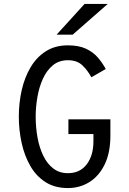

<svg xmlns="http://www.w3.org/2000/svg" viewBox="-20 -942 656 974"><path d="M324.5 12Q258 12 210.8 -18.2Q163.5 -48.5 133.8 -100.2Q104 -152 89.8 -216.8Q75.5 -281.5 75.5 -350Q75.5 -420 90.2 -485Q105 -550 135.5 -601.2Q166 -652.5 213 -682.2Q260 -712 324.5 -712Q379.5 -712 416.2 -694.8Q453 -677.5 476.5 -650Q500 -622.5 516.5 -592L443.5 -550Q425 -584.5 398 -610.5Q371 -636.5 324.5 -636.5Q279.5 -636.5 248.2 -610.8Q217 -585 197.8 -542.8Q178.5 -500.5 169.8 -450Q161 -399.5 161 -350Q161 -295 170.5 -243.5Q180 -192 199.8 -151.5Q219.5 -111 250.5 -87.2Q281.5 -63.5 324.5 -63.5Q385.5 -63.5 419.8 -108.2Q454 -153 454 -226.5V-262H327V-336.5H540V-254.5Q540 -167.5 511.2 -108.2Q482.5 -49 433.8 -18.5Q385 12 324.5 12ZM267 -766 409 -922H526.5L348.5 -766Z"/></svg>

Font: Overpass Mono
Style: Regular
Weight: 400
Designer: Delve Withrington, Dave Bailey
Foundry: Delve Fonts LLC
Version: Version 4.000